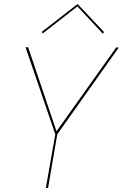

<svg xmlns="http://www.w3.org/2000/svg" viewBox="-20 -935 611 955"><path d="M571 -699 265 -267 219 0H208L255 -267L107 -700H120L261 -282L558 -699ZM193 -769 187 -776 366 -915 498 -775 491 -768 365 -903Z"/></svg>

Font: Jost Thin
Style: Italic
Weight: 200
Italic angle: -5°
Version: Version 3.710